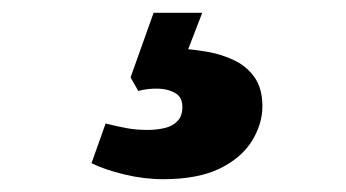

<svg xmlns="http://www.w3.org/2000/svg" viewBox="-20 -33 540 300"><path d="M296 -13 274 44Q288 45 307 48.5Q326 52 345.5 61Q365 70 377.5 87.5Q390 105 390 133Q390 161 373.5 187.5Q357 214 323 230.5Q289 247 235 247Q205 247 174 239.5Q143 232 123 222L145 160Q161 164 176.5 167Q192 170 211 170Q225 170 237.5 167Q250 164 257.5 156Q265 148 265 134Q265 119 254 112.5Q243 106 227.5 105.5Q212 105 196 109L184 88L220 -13Z"/></svg>

Font: Literata ExtraBold
Style: Italic
Weight: 800
Italic angle: -2°
Designer: Latin by Veronika Burian and Jose Scaglione. Greek by Irene Vlachou. Cyrillic by Vera Evstafieva
Foundry: TypeTogether
Version: Version 3.002